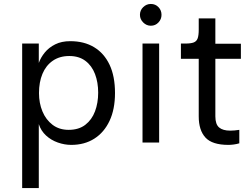

<svg xmlns="http://www.w3.org/2000/svg" viewBox="-20 -720 1274 970"><path d="M176 -93V230H92V-500H176V-402Q186 -430 206.5 -455Q227 -480 259 -496Q291 -512 335 -512Q405 -512 455.5 -481.5Q506 -451 533.5 -393Q561 -335 561 -250Q561 -168 533.5 -109.5Q506 -51 456.5 -19.5Q407 12 340 12Q306 12 272 0Q238 -12 212.5 -35.5Q187 -59 176 -93ZM327 -64Q378 -64 411 -89.5Q444 -115 460 -157.5Q476 -200 476 -252Q476 -304 460 -346Q444 -388 411.5 -412.5Q379 -437 330 -437Q281 -437 246.5 -413Q212 -389 194.5 -347Q177 -305 177 -250Q177 -199 194.5 -157Q212 -115 245.5 -89.5Q279 -64 327 -64Z M742 -590Q720 -590 703.5 -606.5Q687 -623 687 -645Q687 -668 703.5 -684Q720 -700 742 -700Q765 -700 780.5 -684Q796 -668 796 -645Q796 -623 780.5 -606.5Q765 -590 742 -590ZM700 0V-500H784V0Z M1134 12Q1052 12 1018 -25Q984 -62 984 -132V-423H894V-500H917Q944 -500 958.5 -505.5Q973 -511 978.5 -526Q984 -541 984 -570V-627H1068V-499H1197V-423H1068V-132Q1068 -92 1087 -76Q1106 -60 1143 -60Q1153 -60 1165 -61Q1177 -62 1189 -64V4Q1176 8 1161 10Q1146 12 1134 12Z"/></svg>

Font: Inclusive Sans
Style: Regular
Weight: 400
Designer: Olivia King
Foundry: Olivia King
Version: Version 2.004